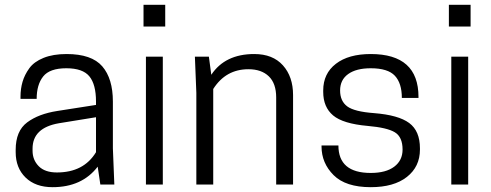

<svg xmlns="http://www.w3.org/2000/svg" viewBox="-20 -765 2034 796"><path d="M396 0 385 -74Q320 11 198 11Q127 11 86 -29Q45 -69 45 -134V-144Q45 -222 92.5 -257.5Q140 -293 218 -305L378 -330V-344Q378 -415 350.5 -448.5Q323 -482 255 -482Q186 -482 159 -448Q132 -414 132 -355H65V-364Q65 -397 73.5 -426Q82 -455 101.5 -482Q121 -509 160.5 -525Q200 -541 256 -541Q360 -541 404 -490Q448 -439 448 -344V-150L454 0ZM216 -50Q327 -50 378 -134V-279L224 -254Q115 -235 115 -149V-140Q115 -102 140.5 -76Q166 -50 216 -50Z M585 0V-530H655V0ZM665 -745V-655H575V-745Z M1195 0H1125V-361Q1125 -419 1094.5 -448.5Q1064 -478 1010 -478Q916 -478 864 -396V0H794V-380L788 -530H846L856 -455Q913 -541 1034 -541Q1111 -541 1153 -494Q1195 -447 1195 -371Z M1517 -48Q1580 -48 1614.5 -74Q1649 -100 1649 -145Q1649 -197 1617 -216.5Q1585 -236 1504 -243Q1402 -252 1361 -286.5Q1320 -321 1320 -384V-390Q1320 -460 1372.5 -500.5Q1425 -541 1517 -541Q1715 -541 1715 -363V-359H1646Q1646 -420 1617 -451Q1588 -482 1517 -482Q1457 -482 1423.5 -458Q1390 -434 1390 -390Q1390 -346 1419.5 -324Q1449 -302 1531 -296Q1632 -288 1676.5 -255Q1721 -222 1721 -150V-145Q1721 -74 1667 -31.5Q1613 11 1517 11Q1413 11 1363 -39Q1313 -89 1313 -158V-162H1383Q1383 -48 1517 -48Z M1851 0V-530H1921V0ZM1931 -745V-655H1841V-745Z"/></svg>

Font: Cooper Hewitt
Style: Book
Weight: 705
Designer: Village Type and Design LLC
Foundry: Cooper Hewitt Smithsonian Design Museum
Version: 1.000; ttfautohint (v1.8.1)